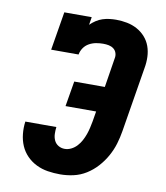

<svg xmlns="http://www.w3.org/2000/svg" viewBox="-84 -813 768 890"><g transform="rotate(10 300.0 -367.5)"><path d="M259 8Q229 8 200.5 3.5Q172 -1 146.5 -13.5Q121 -26 101.5 -46Q82 -66 71 -91.5Q60 -117 57 -146.5Q54 -176 58 -205H204Q202 -189 202.5 -172.5Q203 -156 209.5 -142Q216 -128 229.5 -120Q243 -112 259 -112Q275 -112 290 -119.5Q305 -127 316.5 -139.5Q328 -152 336 -167Q344 -182 349.5 -197.5Q355 -213 358.5 -228.5Q362 -244 365 -260L373 -308H229L249 -427H393L415 -565Q418 -578 414 -590.5Q410 -603 400 -610.5Q390 -618 377.5 -620.5Q365 -623 351 -623Q335 -623 318 -620Q301 -617 285.5 -608.5Q270 -600 260 -585.5Q250 -571 247 -554H118L148 -735H277L271 -698Q283 -710 297.5 -719.5Q312 -729 327.5 -734Q343 -739 359 -741Q375 -743 391 -743Q417 -743 442.5 -738Q468 -733 490 -721Q512 -709 528.5 -690.5Q545 -672 553.5 -648.5Q562 -625 563 -598.5Q564 -572 559 -545L509 -240Q504 -209 495 -179Q486 -149 470 -120Q454 -91 431.5 -66Q409 -41 381 -23.5Q353 -6 321.5 1Q290 8 259 8Z"/></g></svg>

Font: Iosevka Curly Slab HvExObl
Style: Regular
Weight: 900
Width: 7
Italic angle: -9°
Monospace: yes
Designer: Belleve Invis
Foundry: Belleve Invis
Version: Version 11.1.0; ttfautohint (v1.8.3)